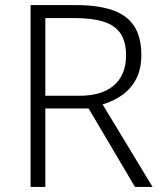

<svg xmlns="http://www.w3.org/2000/svg" viewBox="-20 -734 640 754"><path d="M278 -714Q364 -714 421 -694.5Q478 -675 506.5 -632Q535 -589 535 -518Q535 -463 515 -424.5Q495 -386 461 -361.5Q427 -337 383 -324L579 0H510L328 -308H158V0H100V-714ZM273 -663H158V-358H293Q380 -358 427.5 -399Q475 -440 475 -516Q475 -571 453 -603Q431 -635 386.5 -649Q342 -663 273 -663Z"/></svg>

Font: Noto Sans Cham Light
Style: Regular
Weight: 300
Version: Version 2.002